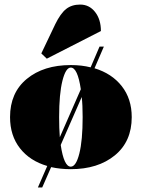

<svg xmlns="http://www.w3.org/2000/svg" viewBox="-20 -729 621 841"><path d="M185 -472 161 -495 222 -623Q245 -670 269.5 -689.5Q294 -709 331 -709Q371 -709 396.5 -676.5Q422 -644 422 -593ZM146 92 187 -2Q111 -24 67.5 -79.5Q24 -135 24 -216Q24 -323 97.5 -383.5Q171 -444 290 -444Q338 -444 377 -434L416 -525H435L394 -430Q470 -407 513.5 -351.5Q557 -296 557 -216Q557 -109 483 -48.5Q409 12 290 12Q244 12 204 3L165 92ZM239 -216Q239 -167 242 -128L334 -338Q320 -433 290 -433Q268 -433 253.5 -375.5Q239 -318 239 -216ZM290 1Q313 1 327.5 -56.5Q342 -114 342 -216Q342 -269 338 -304L246 -94Q260 1 290 1Z"/></svg>

Font: Arapey Black-Display
Style: Regular
Weight: 900
Designer: Eduardo Rodriguez Tunni
Foundry: Eduardo Rodriguez Tunni
Version: Version 4.000